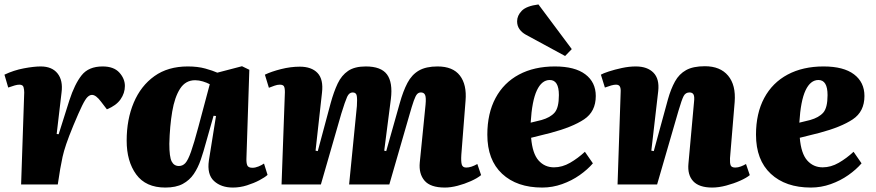

<svg xmlns="http://www.w3.org/2000/svg" viewBox="-23 -830 3942 864"><path d="M86 -414Q86 -426 83 -437.5Q80 -449 64 -449Q55 -449 43 -445.5Q31 -442 14 -436L-3 -494Q39 -514 84.5 -522.5Q130 -531 160 -531Q211 -531 236 -499.5Q261 -468 254 -414L232 -227L241 -226L289 -378Q313 -452 344.5 -491.5Q376 -531 439 -531Q489 -531 514 -503.5Q539 -476 539 -443Q539 -411 519.5 -383Q500 -355 458 -338L432 -372Q409 -403 391 -403Q381 -403 371 -393.5Q361 -384 346.5 -354.5Q332 -325 307 -265Q286 -214 275 -181.5Q264 -149 258.5 -124Q253 -99 248 -70L237 0H72Z M1086 -119Q1085 -98 1089.5 -86.5Q1094 -75 1113 -75Q1126 -75 1140.5 -81Q1155 -87 1165 -94L1181 -43Q1169 -32 1144.5 -19Q1120 -6 1088.5 4Q1057 14 1025 14Q972 14 940 -15.5Q908 -45 917 -108L949 -308L938 -309L904 -189Q893 -148 880.5 -111.5Q868 -75 849 -47Q830 -19 799.5 -2.5Q769 14 721 14Q633 14 590 -45Q547 -104 547 -197Q547 -293 579 -368.5Q611 -444 672 -487.5Q733 -531 822 -531Q867 -531 901 -521.5Q935 -512 955 -503L1066 -532L1099 -516ZM782 -83Q799 -83 811 -96Q823 -109 836.5 -147Q850 -185 870 -260L921 -451Q908 -458 890 -463.5Q872 -469 855 -469Q812 -469 787.5 -431Q763 -393 752 -328Q741 -263 739 -183Q739 -124 749.5 -103.5Q760 -83 782 -83Z M1583 -353Q1585 -383 1582.5 -398.5Q1580 -414 1564 -414Q1548 -414 1539 -394Q1530 -374 1513 -319L1421 0H1244L1259 -415Q1259 -435 1254.5 -442Q1250 -449 1236 -449Q1225 -449 1212.5 -444.5Q1200 -440 1187 -435L1169 -494Q1198 -508 1241.5 -519Q1285 -530 1326 -530Q1379 -530 1406 -501.5Q1433 -473 1426 -413L1397 -152L1407 -150L1465 -366Q1479 -417 1496.5 -454Q1514 -491 1543.5 -511Q1573 -531 1623 -531Q1692 -531 1718.5 -495Q1745 -459 1736 -385L1706 -152L1715 -150L1776 -366Q1791 -420 1810.5 -457Q1830 -494 1862 -512.5Q1894 -531 1946 -531Q2015 -531 2046.5 -490Q2078 -449 2072 -377L2053 -134Q2051 -103 2055 -89.5Q2059 -76 2075 -76Q2097 -76 2125 -92L2142 -42Q2125 -28 2096 -15Q2067 -2 2036 6Q2005 14 1979 14Q1914 14 1887.5 -17Q1861 -48 1866 -99L1892 -359Q1895 -391 1890 -402.5Q1885 -414 1871 -414Q1861 -414 1854 -406.5Q1847 -399 1839 -376.5Q1831 -354 1818 -308L1729 0H1548Z M2474 -531Q2564 -531 2611 -495.5Q2658 -460 2658 -398Q2658 -328 2605.5 -293Q2553 -258 2455 -232L2367 -210Q2373 -139 2400.5 -108Q2428 -77 2470 -77Q2507 -77 2542.5 -97.5Q2578 -118 2609 -147L2645 -95Q2621 -67 2585.5 -42Q2550 -17 2506.5 -1.5Q2463 14 2417 14Q2303 14 2236.5 -48Q2170 -110 2170 -224Q2170 -320 2207 -389Q2244 -458 2312.5 -494.5Q2381 -531 2474 -531ZM2492 -402Q2492 -470 2451 -470Q2415 -470 2393 -423.5Q2371 -377 2365 -278L2414 -290Q2453 -301 2472.5 -323Q2492 -345 2492 -402ZM2550 -609 2520 -578 2343 -674Q2325 -684 2314.5 -699Q2304 -714 2304 -734Q2304 -760 2325 -781.5Q2346 -803 2400 -810Z M3351 -42Q3337 -30 3308 -17Q3279 -4 3245 5Q3211 14 3182 14Q3123 14 3096.5 -14.5Q3070 -43 3075 -94L3100 -370Q3103 -395 3098 -404.5Q3093 -414 3080 -414Q3062 -414 3053.5 -398Q3045 -382 3030 -331L2934 0H2756L2770 -416Q2771 -432 2766.5 -440.5Q2762 -449 2749 -449Q2740 -449 2727.5 -445.5Q2715 -442 2699 -436L2681 -494Q2691 -500 2717 -508.5Q2743 -517 2775.5 -524Q2808 -531 2838 -531Q2890 -531 2917.5 -503Q2945 -475 2939 -420L2908 -152L2919 -150L2983 -384Q2996 -430 3014.5 -463.5Q3033 -497 3064.5 -514.5Q3096 -532 3149 -532Q3218 -532 3253.5 -489.5Q3289 -447 3283 -371L3262 -118Q3261 -96 3265 -86Q3269 -76 3286 -76Q3298 -76 3311 -81Q3324 -86 3334 -92Z M3683 -531Q3773 -531 3820 -495.5Q3867 -460 3867 -398Q3867 -328 3814.5 -293Q3762 -258 3664 -232L3576 -210Q3582 -139 3609.5 -108Q3637 -77 3679 -77Q3716 -77 3751.5 -97.5Q3787 -118 3818 -147L3854 -95Q3830 -67 3794.5 -42Q3759 -17 3715.5 -1.5Q3672 14 3626 14Q3512 14 3445.5 -48Q3379 -110 3379 -224Q3379 -320 3416 -389Q3453 -458 3521.5 -494.5Q3590 -531 3683 -531ZM3701 -402Q3701 -470 3660 -470Q3624 -470 3602 -423.5Q3580 -377 3574 -278L3623 -290Q3662 -301 3681.5 -323Q3701 -345 3701 -402Z"/></svg>

Font: Literata 36pt ExtraBold
Style: Italic
Weight: 800
Italic angle: -2°
Designer: Latin by Veronika Burian and Jose Scaglione. Greek by Irene Vlachou. Cyrillic by Vera Evstafieva
Foundry: TypeTogether
Version: Version 3.002